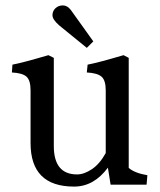

<svg xmlns="http://www.w3.org/2000/svg" viewBox="-20 -683 592 710"><path d="M254 7Q93 7 93 -154V-349Q93 -386 78 -399.5Q63 -413 24 -415L26 -444Q60 -450 159 -479L179 -469V-143Q179 -38 265 -38Q291 -38 320 -57.5Q349 -77 371 -117V-349Q371 -386 355.5 -399.5Q340 -413 301 -415L304 -444Q338 -450 437 -479L456 -469V-62Q478 -43 525 -35L522 0H389L379 -63Q327 7 254 7ZM199 -589Q174 -611 174 -626.5Q174 -642 185 -652.5Q196 -663 212.5 -663Q229 -663 242 -646L325 -530L301 -506Z"/></svg>

Font: Caladea
Style: Regular
Weight: 400
Designer: Carolina Giovagnoli and Andres Torresi
Foundry: Carolina Giovagnoli and Andres Torresi
Version: Version 1.002